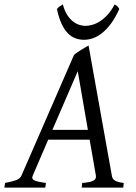

<svg xmlns="http://www.w3.org/2000/svg" viewBox="-37 -849 617 869"><path d="M181.2 -216.8 111.3 -54.2Q104.5 -39.1 118.9 -32.5Q133.3 -25.9 170.9 -21L168 0H-17.1L-14.2 -21Q16.6 -26.9 35.2 -33.4Q53.7 -40 60.1 -54.2L297.9 -600.1Q304.2 -606 313 -612.1Q321.8 -618.2 331.1 -623.8Q340.3 -629.4 348.9 -634.5Q357.4 -639.6 363.8 -643.1L469.2 -54.2Q470.2 -47.4 472.9 -42.2Q475.6 -37.1 481.4 -33Q487.3 -28.8 497.3 -25.9Q507.3 -22.9 522.9 -21L521 0H333L335 -21Q369.6 -23.4 384.8 -31Q399.9 -38.6 397 -54.2L368.7 -216.8ZM360.8 -261.2 314.9 -526.9 200.2 -261.2ZM502.9 -808.1Q484.9 -768.6 465.1 -741.9Q445.3 -715.3 424.8 -699.2Q404.3 -683.1 383.8 -676Q363.3 -668.9 343.8 -668.9Q322.3 -668.9 303.5 -676Q284.7 -683.1 269 -699.5Q253.4 -715.8 241.2 -742.4Q229 -769 220.7 -808.1Q227.5 -816.4 233.9 -820.8Q240.2 -825.2 247.6 -829.1Q254.4 -802.2 265.9 -783.7Q277.3 -765.1 291.3 -753.7Q305.2 -742.2 320.3 -737.1Q335.4 -731.9 349.6 -731.9Q364.7 -731.9 382.3 -737.1Q399.9 -742.2 417.2 -753.7Q434.6 -765.1 451.2 -783.7Q467.8 -802.2 481.9 -829.1Q488.8 -825.2 493.4 -821.3Q498 -817.4 502.9 -808.1Z"/></svg>

Font: Gentium Plus APac
Style: Italic
Weight: 400
Italic angle: -8°
Designer: J. Victor Gaultney, Annie Olsen, Iska Routamaa, Becca Hirsbrunner
Foundry: SIL International
Version: Version 5.000